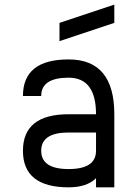

<svg xmlns="http://www.w3.org/2000/svg" viewBox="-20 -801 587 821"><path d="M78.1 -156.2Q78.1 -312.5 273.4 -312.5H390.6Q390.6 -468.8 273.4 -468.8Q156.2 -468.8 156.2 -390.6H78.1Q78.1 -546.9 273.4 -546.9Q468.8 -546.9 468.8 -312.5V0H390.6V-39.1Q351.6 0 273.4 0Q78.1 0 78.1 -156.2ZM156.2 -156.2Q156.2 -78.1 273.4 -78.1Q390.6 -78.1 390.6 -156.2V-234.4H273.4Q156.2 -234.4 156.2 -156.2ZM234.4 -625V-703.1L468.8 -781.2V-703.1Z"/></svg>

Font: Luculent
Style: Regular
Weight: 400
Monospace: yes
Designer: Andrew Kensler
Version: Version 1.0.0-845fa02f9341